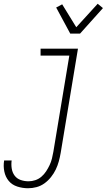

<svg xmlns="http://www.w3.org/2000/svg" viewBox="-52 -779 572 1022"><path d="M97 223Q68 223 40 214Q12 205 -5.5 184Q-23 163 -29 134Q-35 105 -30 75H10Q7 97 10.5 118.5Q14 140 26 156Q38 172 58 179Q78 186 100 186Q118 186 136 180Q154 174 168.5 161.5Q183 149 193.5 133Q204 117 212 100Q220 83 224.5 65Q229 47 232 29L317 -483H164V-520H363L271 35Q267 58 261 80Q255 102 245 123Q235 144 219.5 163.5Q204 183 184.5 197Q165 211 142.5 217Q120 223 97 223ZM322 -600 247 -739 279 -756 354 -634 468 -759 496 -736 374 -600Z"/></svg>

Font: Iosevka Extralight
Style: Italic
Weight: 200
Italic angle: -9°
Monospace: yes
Designer: Belleve Invis
Foundry: Belleve Invis
Version: Version 32.5.0; ttfautohint (v1.8.4)